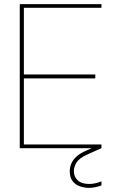

<svg xmlns="http://www.w3.org/2000/svg" viewBox="-20 -720 571 933"><path d="M76 0V-700H473V-682H96V-358H443V-339H96V-18H473V0ZM414 193Q392 193 370 186Q348 179 333.5 161Q319 143 319 112Q319 93 326.5 75Q334 57 352 40.5Q370 24 401 11L462 -16L473 0L406 30Q367 47 353 68Q339 89 339 112Q339 139 358 156.5Q377 174 414 174Q428 174 444 170.5Q460 167 473 161V181Q460 186 443.5 189.5Q427 193 414 193Z"/></svg>

Font: DM Sans 18pt Thin
Style: Regular
Weight: 250
Designer: Colophon Foundry, Jonny Pinhorn
Foundry: Colophon Foundry
Version: Version 4.004;gftools[0.9.30]